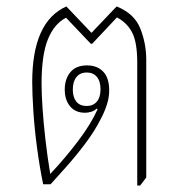

<svg xmlns="http://www.w3.org/2000/svg" viewBox="-20 -572 566 596"><path d="M406 4V-378Q406 -440 390.5 -470.5Q375 -501 343 -518L266 -436H262L185 -517Q148 -498 128.5 -449.5Q109 -401 109 -312Q109 -282 112 -237Q115 -192 121 -139Q127 -86 136 -32Q183 -82 223 -135Q263 -188 283 -233L280 -235Q273 -228 263 -225Q253 -222 244 -222Q214 -222 197.5 -242Q181 -262 181 -294Q181 -327 198.5 -348Q216 -369 250 -369Q282 -369 300.5 -349.5Q319 -330 319 -291Q319 -270 312 -248Q305 -226 294 -205Q274 -165 244.5 -126Q215 -87 185.5 -54Q156 -21 137 0H114Q103 -53 95 -113Q87 -173 83.5 -227.5Q80 -282 80 -317Q80 -505 186 -552L264 -470L342 -552Q397 -530 415.5 -483.5Q434 -437 434 -386V-21L415 4ZM249 -243Q269 -243 280.5 -256.5Q292 -270 292 -295Q292 -320 280.5 -333.5Q269 -347 249 -347Q229 -347 217.5 -333Q206 -319 206 -294Q206 -270 217 -256.5Q228 -243 249 -243Z"/></svg>

Font: Noto Serif Thai Condensed Thin
Style: Regular
Weight: 100
Width: 3
Designer: Monotype Design Team
Foundry: Monotype Imaging Inc.
Version: Version 2.001; ttfautohint (v1.8.4.7-5d5b)